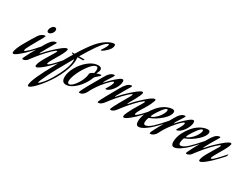

<svg xmlns="http://www.w3.org/2000/svg" viewBox="-114 -1622 3542 2723"><g transform="rotate(30 1657.0 -261.0)"><path d="M138 -97Q21 13 -12 13Q-29 13 -29 -10Q-29 -33 -11 -77Q7 -121 25 -154L43 -186Q119 -319 158 -377Q175 -402 201.5 -419.5Q228 -437 251 -437Q259 -437 259 -430Q259 -425 252 -411Q240 -389 193 -306Q146 -223 137 -206Q96 -134 96 -110Q96 -101 102 -101Q112 -101 166 -151Q208 -193 277 -272Q280 -275 282 -275Q284 -275 284 -271Q284 -252 269 -234Q195 -152 138 -97ZM271 -494Q246 -494 246 -524Q246 -552 267 -580.5Q288 -609 313 -609Q343 -609 343 -575Q343 -547 320 -520.5Q297 -494 271 -494Z M517 -97Q400 13 363 13Q346 13 346 -5Q346 -16 351 -32.5Q356 -49 363.5 -65.5Q371 -82 378 -96Q385 -110 392 -122Q399 -134 399 -135Q414 -162 444 -210.5Q474 -259 492 -290.5Q510 -322 510 -329Q510 -334 505 -334L491 -329Q445 -296 381 -226.5Q317 -157 276 -104L235 -52Q222 -33 212 -21Q202 -9 183.5 2.5Q165 14 146 14Q132 14 132 6Q132 -2 151 -40.5Q170 -79 189 -114L208 -148L306 -320Q321 -345 330.5 -358.5Q340 -372 357 -392.5Q374 -413 393.5 -423Q413 -433 435 -435Q443 -435 443 -428Q443 -422 440 -418Q417 -382 369.5 -299Q322 -216 309 -191Q306 -185 306 -182Q306 -180 308 -180Q310 -180 318 -186Q337 -208 367.5 -241Q398 -274 471 -340.5Q544 -407 591 -430Q602 -435 612 -435Q626 -435 626 -419Q618 -372 549 -258Q473 -133 473 -110Q473 -102 480 -102Q485 -102 491.5 -105.5Q498 -109 506 -115.5Q514 -122 519.5 -127Q525 -132 534 -140.5Q543 -149 545 -151Q587 -193 656 -272Q659 -275 661 -275Q663 -275 663 -271Q663 -252 648 -234Q574 -152 517 -97Z M705 -410Q699 -413 699 -417Q699 -423 710 -423H740Q844 -591 910 -669Q979 -749 1047 -788.5Q1115 -828 1152 -828Q1176 -828 1176 -807Q1176 -761 1128.5 -713.5Q1081 -666 1048 -652Q1042 -650 1040 -650Q1036 -650 1036 -655Q1036 -658 1039 -663Q1097 -748 1097 -776Q1097 -783 1091 -783Q1079 -783 1051 -761Q983 -710 813 -423H890Q904 -423 904 -419Q904 -414 896.5 -408Q889 -402 885 -402H814Q800 -402 800 -395Q800 -392 801.5 -378Q803 -364 803 -356Q803 -263 746.5 -132.5Q690 -2 600 118Q548 187 504 232Q460 277 437.5 291.5Q415 306 404 306Q390 306 390 287Q390 195 581 -142Q581 -143 600 -178Q619 -213 655.5 -278.5Q692 -344 729 -404ZM776 -328Q776 -342 773 -354Q615 -82 553 49Q496 167 496 187Q496 191 499 191Q513 191 568 126Q626 58 701 -89Q776 -236 776 -328Z M1213 -352Q1222 -350 1222 -346Q1222 -340 1214 -332Q1203 -321 1181.5 -303Q1160 -285 1156 -281L1142 -262Q1121 -203 1077.5 -139.5Q1034 -76 971.5 -28Q909 20 852 20Q781 20 781 -67Q781 -144 831 -233.5Q881 -323 960.5 -386.5Q1040 -450 1117 -450Q1173 -450 1173 -406Q1173 -382 1149 -341Q1148 -340 1148 -338Q1148 -336 1150 -336Q1187 -351 1213 -352ZM1118 -328Q1126 -363 1126 -382Q1126 -424 1098 -424Q1059 -424 1001 -352Q943 -280 901.5 -190Q860 -100 860 -48Q860 -10 887 -10Q929 -10 987.5 -94Q1046 -178 1058 -263Q1057 -265 1057 -269Q1057 -298 1109 -321Q1117 -324 1118 -328Z M1375 -207Q1367 -207 1367 -213Q1367 -216 1370 -221Q1429 -313 1429 -347Q1429 -356 1422 -356Q1392 -356 1281 -220Q1248 -178 1219.5 -133Q1191 -88 1180 -64L1168 -41Q1156 -17 1131 3.5Q1106 24 1079 24Q1065 24 1065 17Q1065 11 1073.5 -8Q1082 -27 1094 -50Q1106 -73 1118 -95Q1130 -117 1138 -132L1147 -147L1252 -330Q1313 -445 1380 -445Q1389 -445 1389 -438Q1389 -429 1345.5 -363.5Q1302 -298 1295 -280Q1293 -274 1293 -273Q1293 -271 1295 -271Q1297 -271 1302 -276Q1377 -361 1461 -427Q1466 -432 1483 -441.5Q1500 -451 1513 -451Q1532 -451 1532 -418Q1532 -382 1508 -332Q1484 -282 1443 -244L1439 -240Q1435 -237 1430.5 -233.5Q1426 -230 1419 -225Q1412 -220 1405 -216.5Q1398 -213 1390 -210Q1382 -207 1375 -207Z M1980 -151Q2022 -193 2091 -272Q2094 -275 2096 -275Q2098 -275 2098 -271Q2098 -252 2083 -234Q2009 -152 1952 -97Q1834 13 1797 13Q1781 13 1781 -6Q1781 -25 1801.5 -69Q1822 -113 1842.5 -149Q1863 -185 1894.5 -237Q1926 -289 1928 -293Q1946 -322 1946 -330Q1946 -335 1941 -335L1927 -330Q1881 -297 1817 -227.5Q1753 -158 1712 -106L1671 -53Q1625 13 1581 13Q1568 13 1568 5Q1568 -4 1587 -42.5Q1606 -81 1625 -115L1644 -149Q1651 -163 1678.5 -209.5Q1706 -256 1724.5 -289.5Q1743 -323 1743 -331Q1743 -336 1739 -336L1725 -330Q1678 -297 1614 -227.5Q1550 -158 1510 -106L1469 -53Q1422 12 1379 12Q1366 12 1366 5Q1366 -4 1385 -42.5Q1404 -81 1423 -115L1442 -149L1539 -321Q1563 -366 1597 -401.5Q1631 -437 1668 -437Q1676 -437 1676 -430Q1676 -424 1664.5 -404.5Q1653 -385 1631.5 -350.5Q1610 -316 1595 -287Q1586 -270 1573.5 -248.5Q1561 -227 1553 -212.5Q1545 -198 1542 -192Q1539 -186 1539 -183Q1539 -181 1541 -181Q1544 -181 1551 -188Q1570 -210 1600.5 -243Q1631 -276 1704 -342.5Q1777 -409 1824 -432Q1834 -437 1844 -437Q1858 -437 1858 -423Q1858 -397 1799 -288Q1794 -279 1778.5 -253Q1763 -227 1752.5 -208Q1742 -189 1742 -184Q1742 -181 1744 -181Q1747 -181 1754 -188Q1773 -210 1803.5 -243Q1834 -276 1906.5 -342.5Q1979 -409 2026 -432Q2038 -437 2047 -437Q2062 -437 2062 -423Q2062 -419 2058 -405.5Q2054 -392 2035 -350.5Q2016 -309 1985 -259Q1909 -142 1909 -112Q1909 -103 1915 -103Q1932 -103 1980 -151Z M2271 -339Q2283 -364 2283 -383Q2283 -399 2273 -399Q2267 -399 2259.5 -395.5Q2252 -392 2248 -388L2243 -384Q2212 -357 2165.5 -285.5Q2119 -214 2119 -194Q2119 -190 2121 -190Q2127 -190 2147.5 -200Q2168 -210 2206.5 -247Q2245 -284 2271 -339ZM2226 -110Q2279 -159 2378 -272Q2381 -275 2383 -275Q2385 -275 2385 -271Q2385 -252 2370 -234Q2296 -152 2239 -97Q2197 -55 2139 -16.5Q2081 22 2043 22Q1997 22 1997 -42Q1997 -148 2075.5 -264Q2154 -380 2257 -421Q2300 -439 2335 -439Q2374 -439 2374 -408Q2374 -350 2292 -275Q2210 -200 2108 -161Q2104 -160 2101 -154Q2086 -113 2086 -81Q2086 -45 2113 -45Q2156 -45 2226 -110Z M2534 -207Q2526 -207 2526 -213Q2526 -216 2529 -221Q2588 -313 2588 -347Q2588 -356 2581 -356Q2551 -356 2440 -220Q2407 -178 2378.5 -133Q2350 -88 2339 -64L2327 -41Q2315 -17 2290 3.5Q2265 24 2238 24Q2224 24 2224 17Q2224 11 2232.5 -8Q2241 -27 2253 -50Q2265 -73 2277 -95Q2289 -117 2297 -132L2306 -147L2411 -330Q2472 -445 2539 -445Q2548 -445 2548 -438Q2548 -429 2504.5 -363.5Q2461 -298 2454 -280Q2452 -274 2452 -273Q2452 -271 2454 -271Q2456 -271 2461 -276Q2536 -361 2620 -427Q2625 -432 2642 -441.5Q2659 -451 2672 -451Q2691 -451 2691 -418Q2691 -382 2667 -332Q2643 -282 2602 -244L2598 -240Q2594 -237 2589.5 -233.5Q2585 -230 2578 -225Q2571 -220 2564 -216.5Q2557 -213 2549 -210Q2541 -207 2534 -207Z M2850 -339Q2862 -364 2862 -383Q2862 -399 2852 -399Q2846 -399 2838.5 -395.5Q2831 -392 2827 -388L2822 -384Q2791 -357 2744.5 -285.5Q2698 -214 2698 -194Q2698 -190 2700 -190Q2706 -190 2726.5 -200Q2747 -210 2785.5 -247Q2824 -284 2850 -339ZM2805 -110Q2858 -159 2957 -272Q2960 -275 2962 -275Q2964 -275 2964 -271Q2964 -252 2949 -234Q2875 -152 2818 -97Q2776 -55 2718 -16.5Q2660 22 2622 22Q2576 22 2576 -42Q2576 -148 2654.5 -264Q2733 -380 2836 -421Q2879 -439 2914 -439Q2953 -439 2953 -408Q2953 -350 2871 -275Q2789 -200 2687 -161Q2683 -160 2680 -154Q2665 -113 2665 -81Q2665 -45 2692 -45Q2735 -45 2805 -110Z M3197 -97Q3080 13 3043 13Q3026 13 3026 -5Q3026 -16 3031 -32.5Q3036 -49 3043.5 -65.5Q3051 -82 3058 -96Q3065 -110 3072 -122Q3079 -134 3079 -135Q3094 -162 3124 -210.5Q3154 -259 3172 -290.5Q3190 -322 3190 -329Q3190 -334 3185 -334L3171 -329Q3125 -296 3061 -226.5Q2997 -157 2956 -104L2915 -52Q2902 -33 2892 -21Q2882 -9 2863.5 2.5Q2845 14 2826 14Q2812 14 2812 6Q2812 -2 2831 -40.5Q2850 -79 2869 -114L2888 -148L2986 -320Q3001 -345 3010.5 -358.5Q3020 -372 3037 -392.5Q3054 -413 3073.5 -423Q3093 -433 3115 -435Q3123 -435 3123 -428Q3123 -422 3120 -418Q3097 -382 3049.5 -299Q3002 -216 2989 -191Q2986 -185 2986 -182Q2986 -180 2988 -180Q2990 -180 2998 -186Q3017 -208 3047.5 -241Q3078 -274 3151 -340.5Q3224 -407 3271 -430Q3282 -435 3292 -435Q3306 -435 3306 -419Q3298 -372 3229 -258Q3153 -133 3153 -110Q3153 -102 3160 -102Q3165 -102 3171.5 -105.5Q3178 -109 3186 -115.5Q3194 -122 3199.5 -127Q3205 -132 3214 -140.5Q3223 -149 3225 -151Q3267 -193 3336 -272Q3339 -275 3341 -275Q3343 -275 3343 -271Q3343 -252 3328 -234Q3254 -152 3197 -97Z"/></g></svg>

Font: Aguafina Script
Style: Regular
Weight: 400
Designer: Angel Koziupa and Alejandro Paul
Foundry: Angel Koziupa and Alejandro Paul
Version: Version 1.000